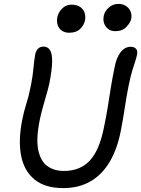

<svg xmlns="http://www.w3.org/2000/svg" viewBox="-20 -952 724 985"><path d="M304 13Q212 13 158 -30.5Q104 -74 88.5 -152.5Q73 -231 94 -337Q102 -378 115 -419.5Q128 -461 133 -488Q143 -534 147 -563Q151 -592 152.5 -610.5Q154 -629 156 -643Q158 -657 161 -675Q166 -694 176.5 -703.5Q187 -713 204 -713Q225 -713 236.5 -695Q248 -677 247.5 -635.5Q247 -594 233 -523Q227 -496 217.5 -464Q208 -432 199 -399Q190 -366 184 -337Q164 -238 176.5 -181Q189 -124 223.5 -99.5Q258 -75 308 -75Q391 -75 440.5 -128Q490 -181 513 -297Q526 -359 533.5 -407Q541 -455 548.5 -502Q556 -549 568 -607Q577 -656 598.5 -684Q620 -712 651 -712Q668 -712 677.5 -702Q687 -692 683 -671Q679 -653 673 -635Q667 -617 658.5 -589.5Q650 -562 640 -513Q629 -458 620.5 -401.5Q612 -345 601 -287Q583 -191 544 -124Q505 -57 445 -22Q385 13 304 13ZM571 -792Q541 -792 523.5 -815Q506 -838 512 -870Q517 -895 538.5 -913.5Q560 -932 587 -932Q611 -932 627.5 -920.5Q644 -909 650.5 -891.5Q657 -874 653 -854Q649 -836 628.5 -814Q608 -792 571 -792ZM335 -784Q313 -784 297.5 -794.5Q282 -805 276 -823.5Q270 -842 274 -864Q280 -890 299.5 -909Q319 -928 346 -928Q374 -928 391 -916.5Q408 -905 414 -886.5Q420 -868 416 -847Q411 -823 391 -803.5Q371 -784 335 -784Z"/></svg>

Font: Shantell Sans
Style: Italic
Weight: 400
Italic angle: -11°
Designer: Stephen Nixon, Anya Danilova, Shantell Martin
Foundry: Arrow Type
Version: Version 1.011;[c5ecc13dd]